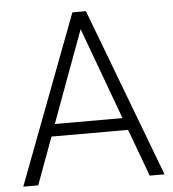

<svg xmlns="http://www.w3.org/2000/svg" viewBox="-51 -759 728 806"><g transform="rotate(-5 312.5 -355.5)"><path d="M473.6 -199.2H150.9L77.6 0H14.6L283.7 -710.9H340.8L609.9 0H547.4ZM169.4 -250.5H454.6L312 -637.7Z"/></g></svg>

Font: Vazir Thin FD-UI
Style: Thin-FD-UI
Weight: 100
Designer: Saber Rastikerdar
Foundry: Saber Rastikerdar
Version: Version 30.1.0